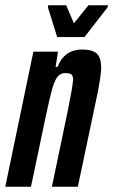

<svg xmlns="http://www.w3.org/2000/svg" viewBox="-33 -705 428 725"><path d="M93 -510H186L177 -452H184Q210 -518 277 -518Q316 -518 332.5 -502.5Q349 -487 349 -450Q349 -423 336 -356L261 0H163L224 -292Q241 -376 243 -404Q243 -419 236.5 -424Q230 -429 214 -429Q195 -429 184 -415Q173 -401 163.5 -367.5Q154 -334 138 -257L84 0H-13ZM183 -565 148 -677 149 -685H217L246 -617L301 -685H375L373 -677L286 -565Z"/></svg>

Font: Saira Ultra Condensed
Style: Bold Italic
Weight: 700
Width: 1
Italic angle: -12°
Designer: Hector Gatti with collaboration of the Omnibus-Type team
Foundry: Omnibus-Type
Version: Version 1.001; ttfautohint (v1.8)